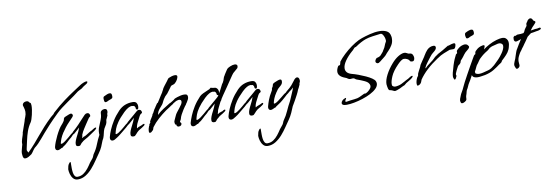

<svg xmlns="http://www.w3.org/2000/svg" viewBox="-70 -1236 6225 2154"><g transform="rotate(-10 3043.0 -159.5)"><path d="M137 39Q126 39 120 33Q113 26 110 10Q107 -6 107 -21Q107 -30 108 -37.5Q109 -45 110 -49Q118 -81 122 -96Q126 -111 127.5 -116Q129 -121 129 -122.5Q129 -124 129 -129Q129 -132 129 -137Q129 -142 130 -150Q131 -161 137.5 -181Q144 -201 150.5 -221Q157 -241 157 -250V-251L199 -371Q204 -394 215.5 -420Q227 -446 227 -477Q227 -491 225 -500Q223 -509 220 -522Q219 -531 215.5 -538Q212 -545 212 -554Q212 -559 213 -562Q218 -576 230 -582.5Q242 -589 256 -589Q259 -589 262.5 -589Q266 -589 269 -588Q280 -586 284.5 -577.5Q289 -569 298 -565Q307 -561 307 -532Q307 -511 303 -484Q299 -457 292.5 -429.5Q286 -402 278.5 -380Q271 -358 264 -348Q234 -305 217 -255.5Q200 -206 190 -158Q180 -110 170 -68Q167 -53 167 -50Q167 -46 168.5 -44.5Q170 -43 171 -39Q171 -37 175.5 -29Q180 -21 181 -19Q226 -63 262 -104.5Q298 -146 332.5 -187.5Q367 -229 407 -273.5Q447 -318 499 -367Q504 -372 516 -381Q528 -390 533 -395Q535 -397 538.5 -403Q542 -409 546 -412Q622 -481 684.5 -527Q747 -573 795.5 -604.5Q844 -636 878 -659Q900 -674 923 -683.5Q946 -693 959 -693Q970 -693 970 -686Q970 -681 963 -671Q958 -667 945.5 -659Q933 -651 920.5 -643.5Q908 -636 904 -631Q900 -626 887.5 -619.5Q875 -613 862.5 -607Q850 -601 846 -598Q827 -582 792.5 -557.5Q758 -533 718 -505Q678 -477 641.5 -449.5Q605 -422 582 -399Q516 -335 472 -287.5Q428 -240 398.5 -205.5Q369 -171 347.5 -145.5Q326 -120 305.5 -99Q285 -78 259 -58Q255 -55 245 -41Q235 -27 225 -12.5Q215 2 210 6V5Q203 10 192.5 17Q182 24 173 29Q169 31 158.5 35Q148 39 137 39Z M513 12Q501 12 493 5Q485 -2 485 -17Q485 -21 485.5 -25Q486 -29 487 -33Q492 -54 504 -85Q516 -116 533 -151Q550 -186 569 -217Q586 -244 601.5 -260.5Q617 -277 627 -293Q635 -304 636 -310.5Q637 -317 639 -324Q643 -335 651.5 -340Q660 -345 667 -347Q684 -354 700 -360.5Q716 -367 727 -367Q734 -367 739 -357.5Q744 -348 744 -355V-356Q745 -353 745 -348Q745 -336 734 -324.5Q723 -313 694 -282Q664 -251 644 -225Q624 -199 610 -177H609Q584 -138 573 -110Q562 -82 557 -60Q556 -55 557 -54Q558 -53 562 -52Q565 -51 570 -52Q585 -57 606.5 -72.5Q628 -88 649.5 -106.5Q671 -125 686 -138Q691 -143 695.5 -145Q700 -147 703 -150Q708 -153 710.5 -157.5Q713 -162 717 -165Q753 -196 786 -230.5Q819 -265 843 -292Q867 -319 876 -327Q890 -340 906 -340Q929 -340 935 -315Q939 -302 929.5 -295.5Q920 -289 915 -282Q911 -276 899 -258.5Q887 -241 872.5 -219Q858 -197 845 -176.5Q832 -156 825 -143Q820 -133 818.5 -128Q817 -123 812 -115V-116Q811 -114 810 -105.5Q809 -97 808 -93Q804 -86 803.5 -79Q803 -72 805 -75Q805 -74 811 -78Q817 -82 822 -86Q824 -87 830.5 -89Q837 -91 838 -91L847 -96Q848 -96 861.5 -104.5Q875 -113 889 -122Q903 -131 904 -131Q915 -137 916.5 -137Q918 -137 922 -139.5Q926 -142 943 -153Q961 -165 971 -165Q978 -165 978 -160Q978 -156 971.5 -148Q965 -140 949 -129Q924 -113 894 -91.5Q864 -70 838 -57Q829 -51 819.5 -46Q810 -41 801 -32L800 -31Q798 -31 790.5 -24Q783 -17 782 -15Q778 -11 775 -5.5Q772 0 766 4H767Q763 6 758.5 6.5Q754 7 750 7Q736 7 733 4Q731 2 727.5 0.5Q724 -1 722 -6Q720 -14 720 -20Q720 -38 729.5 -62.5Q739 -87 755 -117Q768 -142 774 -156Q780 -170 783 -179.5Q786 -189 790 -198Q776 -185 761 -171Q746 -157 726 -140Q723 -138 717 -135Q711 -132 709 -131L684 -105Q653 -80 629 -56Q605 -32 576 -15V-16Q575 -15 573.5 -12.5Q572 -10 569 -8V-7Q565 -6 562 -6Q559 -6 557 -5Q551 -1 545 1.5Q539 4 534 7Q522 12 513 12Z M1133 -426Q1124 -426 1121.5 -432.5Q1119 -439 1118 -445Q1118 -450 1117 -456Q1116 -462 1116 -468Q1116 -476 1118 -482.5Q1120 -489 1127 -493Q1170 -516 1192 -516Q1207 -516 1212 -506.5Q1217 -497 1217 -483Q1217 -479 1217 -475.5Q1217 -472 1216 -467Q1213 -454 1197 -449Q1181 -444 1170 -439Q1162 -435 1152.5 -430.5Q1143 -426 1135 -426ZM677 374Q644 374 624.5 351.5Q605 329 596.5 298.5Q588 268 588 244Q593 221 595.5 207.5Q598 194 614 174Q621 167 625 167Q630 167 629.5 177Q629 187 629 199Q629 214 629 238Q629 262 632.5 286.5Q636 311 646.5 327.5Q657 344 677 344Q715 344 744.5 324.5Q774 305 798 274.5Q822 244 843 211Q851 199 861 189Q871 179 878 168Q886 156 890.5 143Q895 130 902 120Q933 77 953 25Q973 -27 1000 -77Q999 -82 999 -87Q999 -92 999 -96Q999 -134 1014 -169.5Q1029 -205 1042 -239Q1054 -270 1055.5 -288.5Q1057 -307 1058 -318.5Q1059 -330 1069 -339Q1085 -352 1103 -352Q1127 -352 1132 -336Q1133 -332 1133.5 -327.5Q1134 -323 1134 -318Q1134 -310 1131 -302Q1126 -295 1126 -290Q1126 -288 1126.5 -286.5Q1127 -285 1127 -282Q1127 -279 1125.5 -273.5Q1124 -268 1118 -257Q1113 -247 1111.5 -242Q1110 -237 1105 -229Q1105 -221 1101.5 -202Q1098 -183 1081 -159Q1064 -135 1057.5 -109.5Q1051 -84 1045 -58.5Q1039 -33 1023 -8Q1011 26 996 59.5Q981 93 957 126Q934 158 905.5 200.5Q877 243 842.5 282.5Q808 322 766.5 348Q725 374 677 374Z M1137 12Q1125 12 1117 5Q1109 -2 1109 -17Q1109 -21 1109.5 -25Q1110 -29 1111 -33Q1119 -66 1138 -111Q1157 -156 1188.5 -207Q1220 -258 1267 -307Q1302 -343 1342 -358.5Q1382 -374 1427 -374H1428Q1462 -374 1473 -356.5Q1484 -339 1484 -321Q1484 -300 1478 -288L1477 -287Q1473 -283 1467 -283Q1462 -283 1457.5 -287Q1453 -291 1453 -298Q1453 -308 1449.5 -315Q1446 -322 1441 -327Q1440 -329 1436 -329.5Q1432 -330 1427 -330H1426Q1423 -330 1420 -331.5Q1417 -333 1414 -333Q1376 -333 1320 -280Q1263 -224 1235 -183Q1207 -142 1196.5 -112.5Q1186 -83 1181 -60Q1180 -52 1186 -52Q1197 -52 1213.5 -62Q1230 -72 1248 -86Q1266 -100 1283 -114.5Q1300 -129 1310 -138Q1315 -143 1319.5 -145Q1324 -147 1327 -150Q1332 -154 1334.5 -158Q1337 -162 1341 -165Q1377 -196 1399 -214.5Q1421 -233 1433.5 -244Q1446 -255 1455 -263Q1468 -276 1484 -276Q1507 -276 1513 -251Q1517 -237 1506 -231.5Q1495 -226 1490 -219Q1482 -209 1473 -189.5Q1464 -170 1449 -143Q1440 -126 1433.5 -105.5Q1427 -85 1429 -75L1446 -86Q1459 -92 1474 -96.5Q1489 -101 1499 -108Q1506 -112 1511 -112Q1519 -112 1519 -105Q1519 -97 1507 -89Q1478 -68 1461 -59.5Q1444 -51 1425 -32Q1421 -28 1408.5 -13.5Q1396 1 1391 4Q1387 6 1382.5 6.5Q1378 7 1374 7Q1360 7 1357 4Q1355 2 1351.5 0.5Q1348 -1 1346 -6Q1344 -14 1344 -20Q1344 -38 1353.5 -62.5Q1363 -87 1379 -117Q1392 -142 1398 -156Q1404 -170 1407 -179.5Q1410 -189 1414 -198Q1400 -185 1385 -171Q1370 -157 1350 -140Q1347 -138 1342 -134.5Q1337 -131 1335 -130L1308 -105Q1280 -83 1258 -64Q1236 -45 1213 -28Q1190 -11 1158 7Q1146 12 1137 12Z M1561 0Q1552 -3 1552 -21Q1552 -32 1555.5 -46Q1559 -60 1566 -79V-76Q1568 -76 1570 -83Q1572 -90 1571 -91Q1572 -97 1579.5 -104.5Q1587 -112 1586 -113V-114Q1588 -118 1586 -119Q1584 -120 1587 -127Q1598 -150 1605 -158.5Q1612 -167 1620 -183V-181Q1621 -181 1622.5 -189Q1624 -197 1627 -202V-200Q1628 -204 1631.5 -207.5Q1635 -211 1636 -212Q1645 -228 1648.5 -236Q1652 -244 1656.5 -251.5Q1661 -259 1672 -273H1671Q1675 -278 1682.5 -290Q1690 -302 1696.5 -310.5Q1703 -319 1703 -315V-314Q1703 -311 1711 -323Q1719 -335 1730 -352.5Q1741 -370 1750 -384.5Q1759 -399 1761 -402V-401Q1763 -404 1769.5 -414.5Q1776 -425 1777 -426H1776Q1786 -442 1789.5 -450.5Q1793 -459 1797.5 -467.5Q1802 -476 1814 -491L1849 -536Q1854 -541 1861.5 -553.5Q1869 -566 1877 -570Q1891 -577 1911.5 -583Q1932 -589 1948 -589Q1959 -589 1966.5 -585.5Q1974 -582 1975 -572Q1974 -557 1964 -537.5Q1954 -518 1934 -499Q1922 -489 1905 -485.5Q1888 -482 1881 -471H1882Q1871 -455 1854.5 -433.5Q1838 -412 1830 -401Q1822 -391 1812 -383Q1802 -375 1796 -365Q1781 -345 1774 -331Q1767 -317 1760.5 -303.5Q1754 -290 1738 -273Q1709 -242 1699 -222.5Q1689 -203 1687 -182Q1691 -187 1696 -191Q1718 -213 1757.5 -239Q1797 -265 1839 -290H1841Q1842 -290 1851.5 -295Q1861 -300 1872.5 -307.5Q1884 -315 1892 -320.5Q1900 -326 1897 -326H1896Q1907 -333 1934 -342Q1979 -357 2012 -357Q2034 -357 2044 -350Q2053 -341 2053 -325Q2053 -313 2047 -296V-298Q2046 -298 2043 -290.5Q2040 -283 2036 -278Q2035 -274 2029 -265.5Q2023 -257 2023 -257V-258Q2018 -246 2013 -240.5Q2008 -235 2001 -226Q1992 -214 1977.5 -191Q1963 -168 1949.5 -143Q1936 -118 1931 -96Q1930 -89 1922.5 -78Q1915 -67 1916 -62V-61Q1916 -59 1920 -56Q1924 -53 1925 -51Q1928 -47 1928 -41Q1928 -32 1920 -23Q1912 -14 1894 -14Q1881 -14 1877.5 -20Q1874 -26 1869 -33V-43L1865 -42H1863Q1859 -42 1856 -47V-48Q1856 -52 1854.5 -59.5Q1853 -67 1853 -71Q1853 -78 1859 -92Q1865 -106 1872 -120.5Q1879 -135 1882 -142Q1886 -154 1902 -175Q1918 -196 1936 -218.5Q1954 -241 1963 -256Q1968 -265 1970 -272.5Q1972 -280 1972 -286Q1972 -297 1965.5 -302.5Q1959 -308 1949 -309Q1945 -309 1935.5 -307.5Q1926 -306 1916 -302Q1912 -301 1900.5 -294Q1889 -287 1879.5 -281Q1870 -275 1873 -275H1874Q1866 -270 1859.5 -266.5Q1853 -263 1843 -256Q1840 -253 1827.5 -245Q1815 -237 1802.5 -229Q1790 -221 1785 -218Q1736 -183 1691 -142.5Q1646 -102 1614 -58Q1610 -53 1608 -44Q1606 -35 1603 -29Q1599 -22 1595 -19.5Q1591 -17 1589 -15Q1581 -5 1573.5 -2.5Q1566 0 1561 0Z M2058 12Q2046 12 2038 5Q2030 -2 2030 -18Q2030 -21 2030.5 -25Q2031 -29 2032 -33Q2041 -66 2059.5 -111Q2078 -156 2109.5 -207Q2141 -258 2188 -307Q2202 -321 2227.5 -333.5Q2253 -346 2277 -355.5Q2301 -365 2311.5 -370.5Q2322 -376 2306 -376H2305Q2308 -377 2312 -378.5Q2316 -380 2320 -380Q2328 -380 2334.5 -377Q2341 -374 2348 -374H2349Q2373 -374 2385 -364.5Q2397 -355 2401 -341.5Q2405 -328 2405 -316Q2405 -313 2405 -309.5Q2405 -306 2404 -303Q2416 -324 2427.5 -346.5Q2439 -369 2447.5 -386Q2456 -403 2457 -405V-404Q2457 -400 2461 -407.5Q2465 -415 2466 -416Q2479 -439 2482.5 -456Q2486 -473 2502 -495H2501Q2504 -500 2512.5 -513Q2521 -526 2529.5 -539Q2538 -552 2542 -557Q2553 -568 2580.5 -579.5Q2608 -591 2630 -591Q2642 -591 2650.5 -586Q2659 -581 2660 -569Q2660 -553 2651.5 -543.5Q2643 -534 2629.5 -524.5Q2616 -515 2600 -499Q2588 -486 2561 -445Q2534 -404 2498 -352Q2463 -302 2445 -275.5Q2427 -249 2420.5 -238Q2414 -227 2412 -220L2411 -219Q2401 -209 2393 -189.5Q2385 -170 2370 -143Q2362 -128 2359 -118.5Q2356 -109 2353 -93Q2349 -86 2348.5 -79Q2348 -72 2350 -75Q2350 -74 2356 -78Q2362 -82 2367 -86Q2369 -87 2375.5 -89Q2382 -91 2383 -91L2384 -92Q2393 -96 2396 -96H2398Q2400 -96 2404 -98Q2408 -100 2420 -108Q2427 -112 2432 -112Q2440 -112 2440 -105Q2440 -97 2428 -89Q2399 -68 2382 -59.5Q2365 -51 2346 -32L2345 -31Q2343 -31 2335.5 -24Q2328 -17 2327 -15Q2323 -11 2320 -5.5Q2317 0 2311 4H2312Q2308 6 2303.5 6.5Q2299 7 2295 7Q2281 7 2278 4Q2276 2 2272.5 0.5Q2269 -1 2267 -6Q2265 -14 2265 -20Q2265 -38 2274.5 -62.5Q2284 -87 2300 -117Q2313 -142 2319 -156Q2325 -170 2328 -179.5Q2331 -189 2335 -198Q2321 -185 2306 -171Q2291 -157 2271 -140Q2268 -138 2262 -135Q2256 -132 2254 -131L2229 -105Q2198 -80 2174 -56Q2150 -32 2121 -15V-16Q2120 -15 2118.5 -12.5Q2117 -10 2114 -8V-7Q2110 -6 2107 -6Q2104 -6 2102 -5Q2096 -1 2090 1.5Q2084 4 2079 7Q2067 12 2058 12ZM2107 -52Q2110 -51 2115 -52Q2130 -57 2151.5 -72.5Q2173 -88 2194.5 -106.5Q2216 -125 2231 -138Q2236 -143 2240.5 -145Q2245 -147 2248 -150Q2253 -153 2255.5 -157.5Q2258 -162 2262 -165Q2298 -196 2320 -214.5Q2342 -233 2354.5 -244Q2367 -255 2376 -263Q2379 -266 2383.5 -271.5Q2388 -277 2392 -284H2389Q2384 -284 2379 -287.5Q2374 -291 2374 -298Q2374 -308 2370.5 -315Q2367 -322 2362 -327Q2361 -329 2357 -329.5Q2353 -330 2348 -330H2347Q2344 -330 2341 -331.5Q2338 -333 2335 -333Q2297 -333 2241 -280Q2184 -224 2156 -183Q2128 -142 2117.5 -112.5Q2107 -83 2102 -60Q2101 -55 2102 -54Q2103 -53 2107 -52Z M2489 12Q2477 12 2469 5Q2461 -2 2461 -17Q2461 -21 2461.5 -25Q2462 -29 2463 -33Q2471 -66 2490 -111Q2509 -156 2540.5 -207Q2572 -258 2619 -307Q2654 -343 2694 -358.5Q2734 -374 2779 -374H2780Q2814 -374 2825 -356.5Q2836 -339 2836 -321Q2836 -300 2830 -288L2829 -287Q2825 -283 2819 -283Q2814 -283 2809.5 -287Q2805 -291 2805 -298Q2805 -308 2801.5 -315Q2798 -322 2793 -327Q2792 -329 2788 -329.5Q2784 -330 2779 -330H2778Q2775 -330 2772 -331.5Q2769 -333 2766 -333Q2728 -333 2672 -280Q2615 -224 2587 -183Q2559 -142 2548.5 -112.5Q2538 -83 2533 -60Q2532 -52 2538 -52Q2549 -52 2565.5 -62Q2582 -72 2600 -86Q2618 -100 2635 -114.5Q2652 -129 2662 -138Q2667 -143 2671.5 -145Q2676 -147 2679 -150Q2684 -154 2686.5 -158Q2689 -162 2693 -165Q2729 -196 2751 -214.5Q2773 -233 2785.5 -244Q2798 -255 2807 -263Q2820 -276 2836 -276Q2859 -276 2865 -251Q2869 -237 2858 -231.5Q2847 -226 2842 -219Q2834 -209 2825 -189.5Q2816 -170 2801 -143Q2792 -126 2785.5 -105.5Q2779 -85 2781 -75L2798 -86Q2811 -92 2826 -96.5Q2841 -101 2851 -108Q2858 -112 2863 -112Q2871 -112 2871 -105Q2871 -97 2859 -89Q2830 -68 2813 -59.5Q2796 -51 2777 -32Q2773 -28 2760.5 -13.5Q2748 1 2743 4Q2739 6 2734.5 6.5Q2730 7 2726 7Q2712 7 2709 4Q2707 2 2703.5 0.5Q2700 -1 2698 -6Q2696 -14 2696 -20Q2696 -38 2705.5 -62.5Q2715 -87 2731 -117Q2744 -142 2750 -156Q2756 -170 2759 -179.5Q2762 -189 2766 -198Q2752 -185 2737 -171Q2722 -157 2702 -140Q2699 -138 2694 -134.5Q2689 -131 2687 -130L2660 -105Q2632 -83 2610 -64Q2588 -45 2565 -28Q2542 -11 2510 7Q2498 12 2489 12Z M2841 374Q2808 374 2788.5 351.5Q2769 329 2760.5 298.5Q2752 268 2752 244Q2757 221 2759.5 207.5Q2762 194 2778 174Q2785 167 2789 167Q2794 167 2793.5 177Q2793 187 2793 199Q2793 214 2793 238Q2793 262 2796.5 286.5Q2800 311 2810.5 327.5Q2821 344 2841 344Q2879 344 2908.5 324.5Q2938 305 2962 274.5Q2986 244 3007 211Q3015 199 3025 189Q3035 179 3042 168Q3050 156 3054.5 143Q3059 130 3066 120Q3097 77 3120 24.5Q3143 -28 3171 -78Q3176 -89 3186 -112Q3196 -135 3206 -158.5Q3216 -182 3221 -194Q3229 -218 3231 -222V-223Q3221 -215 3220 -213.5Q3219 -212 3216.5 -209.5Q3214 -207 3197 -194L3195 -193Q3194 -194 3184.5 -185.5Q3175 -177 3164.5 -168Q3154 -159 3149 -157Q3144 -153 3130.5 -139.5Q3117 -126 3112 -123Q3086 -99 3061 -80.5Q3036 -62 3008 -45Q3007 -45 3005.5 -42Q3004 -39 3001 -37H3000Q2997 -35 2994 -35.5Q2991 -36 2989 -34L2965 -23Q2953 -18 2944 -18Q2933 -18 2925 -25Q2917 -32 2917 -47Q2917 -50 2917.5 -54.5Q2918 -59 2919 -63Q2927 -94 2941.5 -133.5Q2956 -173 2985 -220Q2992 -231 2993.5 -236Q2995 -241 2995 -243V-247Q2995 -249 2996 -252Q2997 -255 3001 -262Q3009 -273 3010.5 -279.5Q3012 -286 3013 -292Q3018 -304 3026 -308.5Q3034 -313 3041 -316Q3058 -323 3074.5 -329.5Q3091 -336 3102 -336Q3116 -336 3119 -324Q3120 -320 3120 -317Q3120 -314 3120 -311Q3120 -293 3109.5 -280Q3099 -267 3077 -249Q3069 -242 3065 -238Q3061 -234 3056.5 -227.5Q3052 -221 3042 -206H3041Q3015 -167 3004 -139Q2993 -111 2989 -90Q2988 -85 2989 -84Q2990 -83 2993 -82Q2998 -80 3002 -82Q3017 -87 3038.5 -102.5Q3060 -118 3082 -136.5Q3104 -155 3121 -168Q3126 -172 3131.5 -174.5Q3137 -177 3140 -179Q3145 -184 3148.5 -188Q3152 -192 3156 -195Q3196 -226 3217 -250.5Q3238 -275 3250 -292.5Q3262 -310 3272 -318Q3284 -327 3293 -327Q3304 -327 3310.5 -319Q3317 -311 3318 -303Q3320 -295 3320 -287Q3320 -276 3316 -268Q3309 -258 3310 -251.5Q3311 -245 3305 -234Q3300 -224 3294 -210Q3288 -196 3282 -188Q3274 -165 3259 -136Q3244 -107 3228.5 -79.5Q3213 -52 3202.5 -34.5Q3192 -17 3192 -17Q3179 17 3161.5 55Q3144 93 3121 126Q3098 158 3069.5 200.5Q3041 243 3006.5 282.5Q2972 322 2930.5 348Q2889 374 2841 374Z M3794 73Q3775 73 3761 70Q3738 64 3738 46Q3738 32 3752 17Q3766 2 3791 -5Q3799 -5 3796 2Q3793 9 3787.5 17.5Q3782 26 3782 32Q3782 39 3792 39Q3795 39 3798.5 38.5Q3802 38 3806 37Q3819 34 3841.5 31.5Q3864 29 3886 26.5Q3908 24 3921 21Q3944 15 3965.5 3.5Q3987 -8 4004 -15Q4007 -16 4012 -16Q4017 -16 4020.5 -15.5Q4024 -15 4028 -18Q4038 -23 4046.5 -29Q4055 -35 4062 -42Q4074 -53 4082 -65Q4090 -77 4090 -90Q4090 -104 4081 -117Q4071 -136 4034 -153.5Q3997 -171 3950 -187Q3941 -190 3934.5 -196.5Q3928 -203 3920 -205Q3917 -206 3914.5 -206.5Q3912 -207 3909 -207Q3902 -207 3895 -206Q3888 -205 3880 -205Q3866 -205 3853 -215Q3840 -225 3829 -228Q3751 -256 3751 -308Q3751 -338 3773 -373V-372Q3777 -377 3784.5 -377Q3792 -377 3794 -381Q3799 -389 3800.5 -400.5Q3802 -412 3805 -417Q3819 -435 3835 -453Q3872 -493 3917 -530Q3962 -567 4007 -594.5Q4052 -622 4089 -634Q4129 -648 4186 -662.5Q4243 -677 4295 -677Q4341 -677 4375.5 -660Q4410 -643 4417 -597Q4419 -590 4419 -584Q4419 -578 4419 -572Q4419 -531 4399.5 -498.5Q4380 -466 4356.5 -442.5Q4333 -419 4320 -402Q4315 -395 4310 -391.5Q4305 -388 4296 -380Q4292 -376 4283 -369.5Q4274 -363 4268 -358Q4262 -353 4247 -341Q4232 -329 4226 -327Q4223 -326 4217 -326Q4207 -326 4199.5 -332.5Q4192 -339 4192 -349Q4192 -356 4196.5 -365.5Q4201 -375 4212 -385L4214 -386Q4213 -386 4228.5 -389.5Q4244 -393 4258 -404Q4263 -409 4272 -419.5Q4281 -430 4292 -443Q4294 -445 4298 -454Q4302 -463 4306 -467Q4318 -483 4325.5 -504.5Q4333 -526 4345 -546V-545Q4349 -553 4349 -562Q4349 -578 4342.5 -598Q4336 -618 4325 -632.5Q4314 -647 4300 -645Q4258 -640 4210 -633.5Q4162 -627 4128 -615Q4100 -605 4070.5 -589Q4041 -573 4012 -553Q4005 -548 3998.5 -547Q3992 -546 3986 -541Q3979 -535 3972 -525.5Q3965 -516 3957 -511Q3905 -466 3871.5 -418Q3838 -370 3838 -331Q3838 -306 3854 -287.5Q3870 -269 3905 -259Q3940 -250 3980.5 -235Q4021 -220 4059 -202.5Q4097 -185 4124.5 -166.5Q4152 -148 4159 -131Q4165 -118 4165 -105Q4165 -75 4138 -48Q4111 -21 4068 1Q4025 23 3975 39Q3925 55 3877 64Q3829 73 3794 73Z M4350 15Q4347 15 4337.5 10.5Q4328 6 4318.5 1.5Q4309 -3 4304 -3H4303Q4290 -3 4284.5 -11.5Q4279 -20 4277 -32Q4275 -44 4273 -52Q4270 -64 4270 -77Q4270 -122 4300.5 -181.5Q4331 -241 4382 -299Q4418 -340 4455 -363Q4492 -386 4522 -389Q4538 -391 4555 -381Q4572 -371 4579 -371H4580Q4608 -371 4618 -352.5Q4628 -334 4628 -317Q4628 -302 4621 -288Q4614 -278 4599 -278Q4580 -278 4574 -289Q4567 -305 4548 -314Q4529 -323 4512 -323Q4495 -323 4475.5 -308Q4456 -293 4436 -272Q4375 -209 4351.5 -154.5Q4328 -100 4328 -69Q4328 -65 4328.5 -61.5Q4329 -58 4329 -55V-54Q4329 -47 4342 -39.5Q4355 -32 4371 -34Q4398 -37 4416 -43Q4434 -49 4462 -65Q4463 -65 4472 -70Q4481 -75 4490.5 -80.5Q4500 -86 4501 -86Q4512 -92 4513.5 -92Q4515 -92 4519 -94.5Q4523 -97 4540 -108Q4558 -120 4568 -120Q4575 -120 4575 -115Q4575 -111 4568.5 -103Q4562 -95 4546 -84Q4526 -71 4513.5 -64Q4501 -57 4491 -50.5Q4481 -44 4469 -32L4468 -31Q4466 -31 4457.5 -27Q4449 -23 4441 -19.5Q4433 -16 4432 -15Q4428 -12 4411.5 -4.5Q4395 3 4377 9Q4359 15 4350 15Z M4613 0Q4604 -2 4604 -21Q4604 -54 4623 -92Q4629 -99 4633.5 -106Q4638 -113 4638 -122Q4638 -128 4644 -140.5Q4650 -153 4657.5 -167.5Q4665 -182 4671 -193Q4677 -204 4677 -206Q4679 -211 4681.5 -217.5Q4684 -224 4684 -224Q4694 -239 4708.5 -261Q4723 -283 4743 -312H4742Q4756 -335 4767.5 -351.5Q4779 -368 4789 -378Q4821 -410 4862 -410Q4887 -410 4887 -388Q4887 -369 4864 -349Q4855 -341 4845.5 -333.5Q4836 -326 4828 -318Q4820 -309 4806 -291.5Q4792 -274 4773 -248Q4771 -245 4762.5 -233.5Q4754 -222 4745.5 -208.5Q4737 -195 4733.5 -185.5Q4730 -176 4737 -177Q4751 -197 4806 -236Q4829 -252 4844 -268Q4859 -284 4874 -294Q4879 -296 4885 -300Q4891 -304 4898 -311H4899Q4926 -325 4957 -342.5Q4988 -360 5022 -382Q5025 -384 5030 -382Q5075 -398 5092 -398Q5109 -398 5109 -383Q5109 -380 5106.5 -368Q5104 -356 5097.5 -345Q5091 -334 5079 -334H5035Q5002 -321 4964.5 -306.5Q4927 -292 4887 -263H4886Q4739 -166 4666 -58Q4665 -53 4662 -46Q4659 -39 4655 -29Q4640 -3 4613 0Z M5252 -426Q5243 -426 5240.5 -432.5Q5238 -439 5237 -445Q5236 -450 5235 -456Q5234 -462 5234 -468Q5234 -476 5236.5 -482.5Q5239 -489 5246 -493Q5269 -505 5285 -510Q5301 -515 5311 -515Q5326 -515 5331 -506Q5336 -497 5336 -483Q5336 -479 5336 -475.5Q5336 -472 5335 -467Q5332 -454 5315.5 -449Q5299 -444 5288 -439Q5281 -435 5271.5 -430.5Q5262 -426 5254 -426ZM5034 5Q5030 5 5027 -1Q5025 -9 5022 -15Q5019 -21 5019 -33Q5019 -47 5025 -74Q5031 -101 5048 -155Q5061 -196 5072 -221Q5083 -246 5095 -269V-270Q5098 -274 5104 -277Q5110 -280 5112 -283H5111Q5113 -285 5112 -289.5Q5111 -294 5111 -298Q5111 -309 5118.5 -316.5Q5126 -324 5134 -331Q5142 -339 5159 -349Q5176 -359 5199 -363Q5202 -364 5205 -364Q5208 -364 5211 -364Q5228 -364 5237 -357Q5246 -350 5250 -342Q5252 -340 5254 -337Q5256 -334 5256 -330Q5256 -326 5252.5 -319.5Q5249 -313 5238 -303Q5233 -297 5223.5 -290.5Q5214 -284 5206 -276Q5196 -266 5187 -254Q5178 -242 5170 -231Q5163 -221 5155 -212.5Q5147 -204 5139 -195Q5135 -191 5133 -180.5Q5131 -170 5124 -163Q5117 -154 5108.5 -149Q5100 -144 5095 -135V-136Q5090 -127 5084 -115Q5078 -103 5072 -92Q5062 -72 5059 -62.5Q5056 -53 5056 -48Q5056 -42 5058.5 -40Q5061 -38 5059 -30Q5055 -21 5048.5 -8Q5042 5 5034 5Z M5071 281Q5060 281 5057 273V274Q5056 267 5053.5 262Q5051 257 5051 250Q5051 242 5054.5 229.5Q5058 217 5068 195Q5073 179 5088 154.5Q5103 130 5113 106Q5120 89 5138.5 53.5Q5157 18 5181 -25.5Q5205 -69 5228.5 -111Q5252 -153 5270 -184Q5288 -215 5294 -225V-223Q5295 -228 5301.5 -231Q5308 -234 5311 -237Q5311 -241 5312 -247Q5313 -253 5314 -257V-258Q5318 -267 5324.5 -273Q5331 -279 5338 -285Q5346 -294 5364.5 -304Q5383 -314 5407 -318H5406Q5409 -319 5415 -319Q5429 -319 5429 -308Q5429 -303 5426 -296.5Q5423 -290 5421 -285Q5421 -282 5418.5 -278.5Q5416 -275 5415 -271Q5445 -294 5486 -316Q5527 -338 5571 -351Q5613 -363 5638 -363Q5661 -363 5676 -352Q5702 -332 5702 -294Q5702 -285 5700 -274.5Q5698 -264 5695 -253Q5694 -246 5691.5 -239.5Q5689 -233 5685 -222Q5672 -193 5648.5 -167.5Q5625 -142 5593 -113Q5589 -110 5588.5 -105.5Q5588 -101 5581 -94Q5576 -89 5566 -83Q5556 -77 5553 -75Q5525 -53 5482.5 -26.5Q5440 0 5376 14H5375Q5358 16 5336 20Q5314 24 5293 24Q5271 24 5253.5 16.5Q5236 9 5231 -11Q5219 13 5205 37.5Q5191 62 5187 67Q5183 71 5176 86Q5169 101 5162 117Q5155 133 5149 140H5150Q5144 148 5141.5 160.5Q5139 173 5135 186Q5127 207 5125.5 218.5Q5124 230 5124.5 237Q5125 244 5122 252Q5117 261 5100.5 271Q5084 281 5071 281ZM5319 -11Q5337 -11 5361 -17Q5396 -26 5419 -32Q5442 -38 5461 -51Q5478 -62 5494 -76Q5498 -79 5509 -90Q5520 -101 5524 -105Q5534 -114 5541 -121.5Q5548 -129 5557 -138Q5564 -145 5576.5 -160.5Q5589 -176 5602.5 -195.5Q5616 -215 5625 -235.5Q5634 -256 5634 -273Q5634 -291 5621 -300Q5615 -304 5608.5 -306.5Q5602 -309 5594 -309Q5579 -309 5557 -302Q5535 -296 5525.5 -294Q5516 -292 5508 -289.5Q5500 -287 5482 -277Q5477 -273 5464.5 -261.5Q5452 -250 5447 -249H5448Q5439 -245 5424 -234Q5409 -223 5399 -216Q5393 -212 5384.5 -204Q5376 -196 5370 -191Q5350 -175 5337 -154Q5324 -133 5305 -110Q5304 -109 5297 -94.5Q5290 -80 5283.5 -66Q5277 -52 5275 -50Q5271 -45 5271 -38Q5271 -33 5273.5 -29Q5276 -25 5275 -22Q5280 -18 5291.5 -14.5Q5303 -11 5319 -11Z M5743 7Q5734 7 5731 -1Q5728 -11 5722.5 -21.5Q5717 -32 5720 -51Q5720 -51 5724 -62.5Q5728 -74 5732 -84Q5737 -95 5742 -107Q5747 -119 5753 -141Q5757 -151 5763.5 -172Q5770 -193 5780 -210V-209Q5795 -236 5811.5 -262.5Q5828 -289 5845 -315Q5840 -311 5831 -309Q5820 -305 5807 -300.5Q5794 -296 5785 -296Q5772 -296 5767.5 -306Q5763 -316 5763 -316V-317Q5763 -328 5763.5 -340.5Q5764 -353 5779 -362H5780Q5782 -362 5786.5 -361Q5791 -360 5792 -360Q5796 -362 5802 -366Q5808 -370 5815 -370H5816Q5833 -370 5852 -371Q5871 -372 5884 -375Q5890 -383 5895 -390.5Q5900 -398 5899 -400Q5900 -405 5906.5 -414.5Q5913 -424 5916 -428Q5918 -433 5924.5 -439.5Q5931 -446 5931 -448V-449Q5932 -451 5932 -456V-464Q5932 -469 5933.5 -474.5Q5935 -480 5939 -484Q5946 -491 5950.5 -501Q5955 -511 5968 -519Q5977 -525 5985 -525Q5999 -525 6006 -513.5Q6013 -502 6017 -495Q6018 -491 6027.5 -487.5Q6037 -484 6037 -475Q6037 -467 6025 -456Q6021 -451 6011 -440.5Q6001 -430 5993 -422Q5986 -415 5968 -389Q5984 -390 6001 -394Q6018 -398 6036 -398Q6041 -397 6053 -400.5Q6065 -404 6075 -404Q6079 -404 6081.5 -398.5Q6084 -393 6085 -390Q6081 -384 6068.5 -379Q6056 -374 6050 -373Q6046 -373 6029 -370Q6012 -367 5994.5 -363.5Q5977 -360 5970 -360Q5964 -361 5958 -353.5Q5952 -346 5944 -345Q5938 -337 5931.5 -333.5Q5925 -330 5920 -323Q5907 -304 5898 -290.5Q5889 -277 5885 -272Q5880 -266 5871.5 -253.5Q5863 -241 5854 -228Q5845 -215 5839 -209Q5835 -203 5826 -189.5Q5817 -176 5811 -170Q5806 -163 5803.5 -158Q5801 -153 5795 -142V-143Q5790 -134 5784 -119.5Q5778 -105 5776 -92Q5775 -87 5774.5 -81Q5774 -75 5774 -70Q5774 -57 5775.5 -46.5Q5777 -36 5777 -28Q5777 -14 5765.5 -3.5Q5754 7 5743 7ZM6086 -391Q6086 -391 6086 -391Q6086 -391 6085 -390L6086 -392Z"/></g></svg>

Font: Vujahday Script
Style: Regular
Weight: 400
Designer: Robert E. Leuschke
Foundry: Robert E. Leuschke
Version: Version 1.010; ttfautohint (v1.8.3)